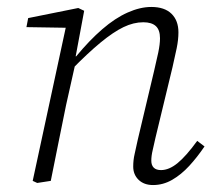

<svg xmlns="http://www.w3.org/2000/svg" viewBox="-20 -520 619 552"><path d="M87 6 74 0 173 -459 182 -440 56 -442 61 -468 205 -497 222 -489 197 -355 200 -352 170 -218Q159 -164 148 -109.5Q137 -55 126 0ZM420 12Q394 12 378.5 -3Q363 -18 363 -41Q363 -60 367 -77Q371 -94 376 -118L423 -316Q430 -345 435 -369Q440 -393 440 -410Q440 -434 428 -445Q416 -456 392 -456Q364 -456 335 -442Q306 -428 269.5 -398Q233 -368 185 -319V-358H199Q237 -404 274 -436Q311 -468 347 -484Q383 -500 415 -500Q453 -500 473 -480.5Q493 -461 493 -427Q493 -406 488 -381.5Q483 -357 476 -327L427 -124Q423 -105 419 -88.5Q415 -72 415 -58Q415 -45 422 -38Q429 -31 443 -31Q466 -31 490.5 -51Q515 -71 547 -115L568 -99Q547 -68 524 -43Q501 -18 475 -3Q449 12 420 12Z"/></svg>

Font: Source Serif 4 Light
Style: Italic
Weight: 300
Italic angle: -12°
Designer: Frank Grießhammer
Foundry: Adobe Systems Incorporated
Version: Version 4.004;hotconv 1.0.116;makeotfexe 2.5.65601